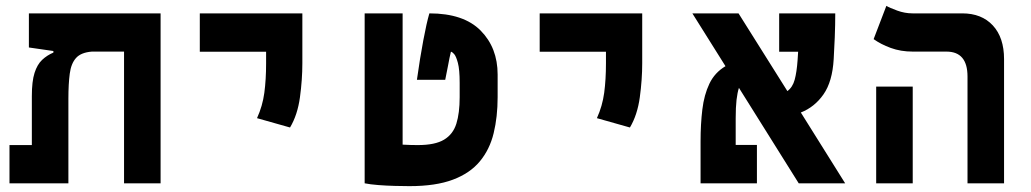

<svg xmlns="http://www.w3.org/2000/svg" viewBox="-20 -632 3556 662"><path d="M533.7 0H407.7V-454.1H296.9Q259.3 -451.2 242.2 -432.1Q225.1 -413.1 220.5 -377.9Q215.8 -342.8 215.8 -291.5V0H12.7V-131.8H89.8V-300.8Q89.8 -351.6 99.1 -380.6Q108.4 -409.7 125.2 -425.5Q142.1 -441.4 164.1 -450.7V-456.1L79.6 -468.3V-585.9H533.7Z M980 -192.4 866.2 -224.6Q885.3 -266.6 891.4 -312Q897.5 -357.4 897.5 -414.1V-453.6H668.9V-585.9H1022.5V-414.1Q1022.5 -357.4 1014.2 -296.6Q1005.9 -235.8 980 -192.4Z M1391.6 9.8Q1371.1 9.8 1342 9Q1313 8.3 1284.7 6.1Q1256.3 3.9 1237.3 0V-585.9H1368.2V-133.3Q1383.8 -132.3 1396.7 -132.1Q1409.7 -131.8 1420.9 -131.8Q1480 -131.8 1511 -150.4Q1542 -168.9 1553.5 -205.6Q1564.9 -242.2 1564.9 -296.9V-346.2Q1564.9 -392.1 1558.8 -415Q1552.7 -438 1545.7 -445.8Q1538.6 -453.6 1534.7 -453.6Q1531.7 -441.9 1529.8 -431.9Q1527.8 -421.9 1524.7 -405.3Q1521.5 -388.7 1515.1 -356.9H1417.5Q1428.2 -433.1 1439.5 -492.9Q1450.7 -552.7 1460.4 -585.9Q1578.6 -585.9 1637.2 -526.6Q1695.8 -467.3 1695.8 -375V-296.9Q1695.8 -229 1682.1 -172.9Q1668.5 -116.7 1634.5 -75.7Q1600.6 -34.7 1541.5 -12.5Q1482.4 9.8 1391.6 9.8Z M2151.9 -192.4 2038.1 -224.6Q2057.1 -266.6 2063.2 -312Q2069.3 -357.4 2069.3 -414.1V-453.6H1840.8V-585.9H2194.3V-414.1Q2194.3 -357.4 2186 -296.6Q2177.7 -235.8 2151.9 -192.4Z M2733.9 0 2527.8 -329.1Q2522.5 -313 2519.5 -287.6Q2516.6 -262.2 2516.6 -224.1V-132.3H2589.8V0H2395.5V-144.5Q2395.5 -203.6 2401.6 -254.4Q2407.7 -305.2 2426 -343.5Q2444.3 -381.8 2481.4 -403.8L2367.2 -585.9H2526.4L2694.8 -317.9Q2712.9 -331.1 2720 -357.2Q2727.1 -383.3 2730 -424.3Q2731 -440.4 2731.9 -453.6H2666.5V-585.9H2859.9Q2859.9 -547.4 2858.2 -503.2Q2856.4 -459 2854.5 -428.2Q2850.1 -350.6 2819.3 -306.6Q2788.6 -262.7 2741.2 -244.1L2894 0Z M3315.9 0V-368.2Q3315.9 -454.1 3243.2 -454.1H3127Q3085.4 -454.1 3051 -466.8Q3016.6 -479.5 2992.2 -497.1L3036.1 -611.8Q3047.4 -605 3073.5 -595.5Q3099.6 -585.9 3126.5 -585.9H3297.9Q3364.7 -585.9 3403.3 -544.2Q3441.9 -502.4 3441.9 -428.2V0ZM3001 0V-333.5H3127V0Z"/></svg>

Font: Cascadia Mono
Style: Bold
Weight: 700
Monospace: yes
Designer: Aaron Bell
Foundry: Saja Typeworks
Version: Version 2404.023; ttfautohint (v1.8.4)